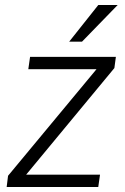

<svg xmlns="http://www.w3.org/2000/svg" viewBox="-20 -743 498 763"><path d="M6.5 0 12 -44.5 363.5 -468H92.5L99.5 -517H440.5L434.5 -472.5L84 -49H377.5L370.5 0ZM255 -577.5 370.5 -723H447.5L306 -577.5Z"/></svg>

Font: Public Sans Thin ExtraLight
Style: Italic
Weight: 250
Italic angle: -8°
Version: Version 2.001